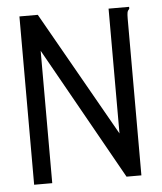

<svg xmlns="http://www.w3.org/2000/svg" viewBox="-48 -665 596 708"><g transform="rotate(-5 250.0 -311.5)"><path d="M50 -623H118L380 -161V-623H456V-616Q450 -610 448.5 -603Q447 -596 447 -579V0H392L117 -490V0H50Z"/></g></svg>

Font: Vazir Code FD
Style: Code-FD
Weight: 400
Foundry: DejaVu fonts team - Redesigned by Saber Rastikerdar
Version: Version 1.1.2